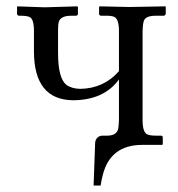

<svg xmlns="http://www.w3.org/2000/svg" viewBox="-20 -451 556 599"><path d="M424.8 -76.2Q424.8 -38.6 439.5 -31.7Q448.7 -27.8 465.8 -27.8H481.9Q487.8 -27.8 487.8 -22V-1L485.8 1H423.8Q325.7 1 301.3 92.3Q296.9 107.9 293.9 127.9H272L276.9 -6.8Q279.8 -25.4 297.9 -27.8H314Q343.8 -27.8 348.6 -48.8Q350.6 -58.6 351.1 -76.2V-203.1Q304.2 -138.7 208 -138.2Q86.4 -139.6 85.9 -290V-355Q85.9 -391.6 72.3 -397.9Q63 -401.9 45.9 -401.9H38.1Q33.7 -403.8 33.2 -407.2V-429.2L34.2 -431.2L119.1 -428.2L221.2 -431.2L223.1 -429.2V-408.2Q223.1 -402.3 216.8 -401.9H202.1Q168.9 -401.9 163.1 -382.3Q161.1 -373.5 161.1 -359.9V-286.1Q161.1 -207 187 -186.5Q203.6 -174.3 230 -173.8Q303.7 -174.8 351.1 -229V-354Q351.1 -391.6 336.4 -398.4Q327.1 -402.3 310.1 -401.9H293.9Q289.6 -403.8 289.1 -407.2V-429.2L291 -431.2L382.8 -429.2L496.1 -431.2L497.1 -429.2V-407.2Q495.1 -402.8 491.2 -401.9H465.8Q434.1 -401.9 428.7 -385.7Q425.3 -375 424.8 -354Z"/></svg>

Font: Linux Biolinum Capitals O
Style: Small Caps
Weight: 400
Designer: Philipp H. Poll
Foundry: Philipp H. Poll
Version: Version 1.0.4